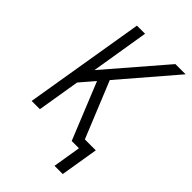

<svg xmlns="http://www.w3.org/2000/svg" viewBox="-264 -834 1105 1105"><g transform="rotate(45 288.0 -282.0)"><path d="M404 171H471L509 -60H420L280 -403L565 -735H482L177 -381L235 -735H169L47 0H114L157 -260L232 -347L373 0H432Z"/></g></svg>

Font: Iosevka Sparkle Light
Style: Italic
Weight: 300
Italic angle: -9°
Designer: Belleve Invis
Foundry: Belleve Invis
Version: Version 4.5.0; ttfautohint (v1.8.3)